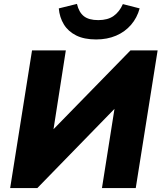

<svg xmlns="http://www.w3.org/2000/svg" viewBox="-20 -963 827 983"><path d="M32 0 144 -705H317L250 -276L235 -282L648 -705H787L675 0H502L570 -430L585 -425L171 0ZM472 -761Q411 -761 370 -781.5Q329 -802 307 -838Q285 -874 281 -920L374 -943Q384 -900 409.5 -880Q435 -860 483 -860Q532 -860 562 -881.5Q592 -903 609 -942L695 -920Q682 -872 651 -836Q620 -800 574.5 -780.5Q529 -761 472 -761Z"/></svg>

Font: Nunito Sans 10pt Black
Style: Italic
Weight: 900
Italic angle: -9°
Designer: Vernon Adams
Foundry: Vernon Adams
Version: Version 3.101;gftools[0.9.27]